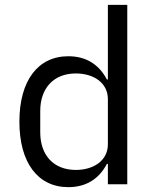

<svg xmlns="http://www.w3.org/2000/svg" viewBox="-20 -760 640 792"><path d="M425 0H505V-740H425V-432H421C388 -495 334 -528 262 -528C136 -528 60 -427 60 -258C60 -89 136 12 262 12C334 12 388 -21 421 -84H425ZM293 -59C200 -59 146 -121 146 -214V-302C146 -395 200 -457 293 -457C364 -457 425 -420 425 -351V-165C425 -96 364 -59 293 -59Z"/></svg>

Font: IBM Plex Mono
Style: Regular
Weight: 400
Monospace: yes
Designer: Mike Abbink, Paul van der Laan, Pieter van Rosmalen
Foundry: Bold Monday
Version: Version 2.004